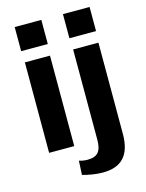

<svg xmlns="http://www.w3.org/2000/svg" viewBox="-137 -834 844 1107"><g transform="rotate(-15 285.5 -281.0)"><path d="M216 -540V0H66V-540ZM221 -752V-608H62V-752ZM337 190Q308 190 276 185Q244 180 216 172L220 88Q232 92 245 94Q258 96 271 96Q315 96 334.5 73.5Q354 51 354 0V-540H505V5Q505 98 463.5 144Q422 190 337 190ZM509 -752V-608H350V-752Z"/></g></svg>

Font: Pathway Extreme SemiCondensed
Style: Bold
Weight: 700
Width: 4
Version: Version 1.001;gftools[0.9.26]